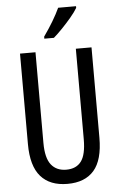

<svg xmlns="http://www.w3.org/2000/svg" viewBox="-62 -986 646 1038"><g transform="rotate(-5 261.0 -466.5)"><path d="M455 -224Q455 -103 406 -46.5Q357 10 262 10Q167 10 117 -47Q67 -104 67 -223V-714H151V-222Q151 -140 180 -103.5Q209 -67 262 -67Q316 -67 343 -103Q370 -139 370 -223V-714H455ZM391 -934Q379 -913 355 -884.5Q331 -856 304.5 -828.5Q278 -801 257 -783H205V-794Q263 -876 294 -943H391Z"/></g></svg>

Font: Noto Sans Thai ExtCond
Style: Regular
Weight: 400
Width: 2
Designer: Monotype Design Team
Foundry: Monotype Imaging Inc.
Version: Version 2.002; ttfautohint (v1.8.4.7-5d5b)